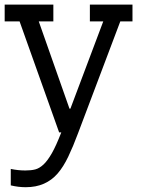

<svg xmlns="http://www.w3.org/2000/svg" viewBox="-71 -558 630 809"><path d="M435.9 -467.9 257.7 3.8Q237.2 59 216.7 101.9Q196.2 144.9 171.8 173.1Q147.4 201.3 114.1 216Q80.8 230.8 37.2 230.8Q6.4 230.8 -25.6 223.1V153.8Q5.1 160.3 35.9 160.3Q60.3 160.3 77.6 155.8Q94.9 151.3 112.2 135.3Q129.5 119.2 147.4 87.8Q165.4 56.4 187.2 0H178.2L11.5 -467.9H-51.3V-538.5H153.8V-467.9H92.3L221.8 -100H225.6L364.1 -467.9H307.7V-538.5H487.2V-467.9Z"/></svg>

Font: Slabo 13px
Style: Regular
Weight: 400
Designer: John Hudson
Foundry: Tiro Typeworks Ltd.
Version: Version 1.02 Build 005a